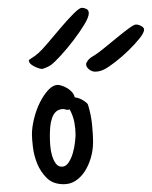

<svg xmlns="http://www.w3.org/2000/svg" viewBox="-20 -580 390 493"><path d="M219 -216Q219 -194 213 -174Q207 -154 197 -139Q187 -124 173.5 -115.5Q160 -107 144 -107Q116 -107 100 -123Q84 -139 75.5 -160Q67 -181 64.5 -202.5Q62 -224 62 -235Q62 -253 67.5 -275.5Q73 -298 82.5 -317Q92 -336 104 -349Q116 -362 129 -362Q132 -362 138.5 -360Q145 -358 152 -354Q159 -350 164.5 -344Q170 -338 172 -330Q183 -329 194 -322Q205 -315 206 -311Q214 -285 216.5 -259Q219 -233 219 -216ZM174 -234Q174 -249 171 -265.5Q168 -282 159 -299Q157 -298 154 -298Q150 -298 147.5 -299Q145 -300 143 -300Q131 -300 124 -293.5Q117 -287 113.5 -276.5Q110 -266 109 -254Q108 -242 108 -231Q108 -220 109 -206.5Q110 -193 113.5 -181Q117 -169 123 -160.5Q129 -152 139 -152Q149 -152 156 -162.5Q163 -173 167 -187Q171 -201 172.5 -214.5Q174 -228 174 -234ZM208 -546Q208 -536 196.5 -517Q185 -498 169 -477Q153 -456 137 -438.5Q121 -421 112 -414Q107 -410 98.5 -406.5Q90 -403 89 -403Q81 -403 68 -409.5Q55 -416 54 -424Q53 -426 61.5 -431Q70 -436 79 -444Q88 -452 104 -471Q120 -490 137 -510Q154 -530 169 -545Q184 -560 190 -560Q196 -560 202 -557Q208 -554 208 -546ZM350 -504Q350 -496 338 -481Q326 -466 309.5 -450Q293 -434 275.5 -420.5Q258 -407 248 -402Q240 -398 234 -397Q228 -396 224 -396Q216 -396 208.5 -402Q201 -408 201 -416Q201 -418 205.5 -424.5Q210 -431 221 -437Q231 -443 247.5 -456.5Q264 -470 280.5 -483.5Q297 -497 310.5 -507Q324 -517 329 -517Q336 -517 343 -513Q350 -509 350 -504Z"/></svg>

Font: Reenie Beanie
Style: Regular
Weight: 500
Designer: James Grieshaber
Foundry: James Grieshaber
Version: Version 1.000